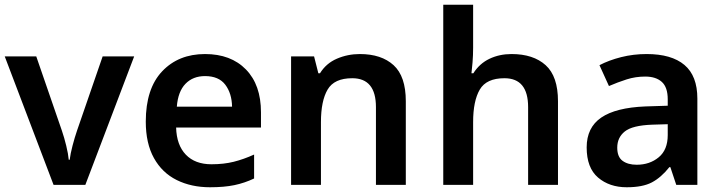

<svg xmlns="http://www.w3.org/2000/svg" viewBox="-20 -780 3039 810"><path d="M206 0 0 -542H133L241 -229Q251 -200 259.5 -165Q268 -130 270 -106H274Q277 -131 286 -165.5Q295 -200 305 -229L413 -542H546L340 0Z M845 -552Q954 -552 1017.5 -487Q1081 -422 1081 -306V-242H723Q725 -168 764 -127.5Q803 -87 872 -87Q924 -87 966 -97.5Q1008 -108 1052 -128V-27Q1012 -8 969 1Q926 10 866 10Q787 10 725.5 -20.5Q664 -51 629.5 -113Q595 -175 595 -267Q595 -406 664 -479Q733 -552 845 -552ZM845 -459Q794 -459 762.5 -426.5Q731 -394 726 -330H959Q958 -386 930.5 -422.5Q903 -459 845 -459Z M1498 -552Q1589 -552 1640.5 -505Q1692 -458 1692 -353V0H1566V-328Q1566 -450 1466 -450Q1390 -450 1362 -402Q1334 -354 1334 -265V0H1208V-542H1305L1323 -471H1330Q1356 -513 1401.5 -532.5Q1447 -552 1498 -552Z M1976 -579Q1976 -547 1973.5 -516.5Q1971 -486 1969 -471H1977Q2003 -512 2045 -532Q2087 -552 2138 -552Q2230 -552 2282 -505Q2334 -458 2334 -353V0H2208V-328Q2208 -450 2108 -450Q2032 -450 2004 -402Q1976 -354 1976 -265V0H1850V-760H1976Z M2708 -552Q2813 -552 2867.5 -506Q2922 -460 2922 -364V0H2833L2808 -75H2804Q2769 -31 2730 -10.5Q2691 10 2624 10Q2551 10 2503 -31Q2455 -72 2455 -158Q2455 -242 2516.5 -284Q2578 -326 2703 -331L2797 -334V-361Q2797 -412 2772 -434.5Q2747 -457 2702 -457Q2661 -457 2623.5 -445Q2586 -433 2549 -417L2509 -505Q2549 -526 2600.5 -539Q2652 -552 2708 -552ZM2731 -254Q2648 -251 2616 -225.5Q2584 -200 2584 -157Q2584 -118 2606.5 -101.5Q2629 -85 2666 -85Q2721 -85 2759 -116.5Q2797 -148 2797 -210V-256Z"/></svg>

Font: Noto Sans SemiBold
Style: Regular
Weight: 600
Designer: Monotype Design Team
Foundry: Monotype Imaging Inc.
Version: Version 2.007